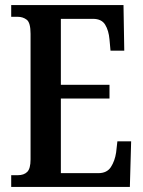

<svg xmlns="http://www.w3.org/2000/svg" viewBox="-20 -734 562 754"><path d="M24 0V-46H50Q74 -46 87 -59Q100 -72 100 -108V-601Q100 -645 85 -656.5Q70 -668 50 -668H24V-714H465L468 -535H414L410 -579Q407 -614 393 -637Q379 -660 345 -660H219V-401H410V-347H219V-54H366Q400 -54 415.5 -78Q431 -102 436 -135L441 -179H495L490 0Z"/></svg>

Font: Noto Serif Myanmar ExtraCondensed SemiBold
Style: Regular
Weight: 600
Width: 2
Designer: Ben Mitchell and the Monotype Design Team
Foundry: Monotype Imaging Inc.
Version: Version 2.106; ttfautohint (v1.8.4.7-5d5b)